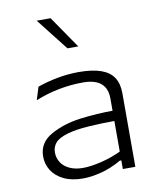

<svg xmlns="http://www.w3.org/2000/svg" viewBox="-89 -869 798 952"><g transform="rotate(-10 310.0 -393.0)"><path d="M454 0V-355Q454 -392 439 -414.5Q424 -437 397.5 -447Q371 -457 335.5 -457Q272 -457 211.5 -445.2Q151 -433.5 93 -410L113 -474.5Q158.5 -491 213 -501.2Q267.5 -511.5 322 -511.5Q390.5 -511.5 433.8 -496Q477 -480.5 497 -449.5Q517 -418.5 517 -371V0ZM215.5 -220.5Q170 -207 153.2 -186.5Q136.5 -166 136.5 -139Q136.5 -111.5 151 -88.8Q165.5 -66 193.8 -52.8Q222 -39.5 261 -39.5Q300.5 -39.5 355.8 -53Q411 -66.5 464 -92.5L468.5 -43.5H446.5Q394.5 -13.5 343.8 -0.8Q293 12 252.5 12Q195 12 155.2 -7.5Q115.5 -27 95.5 -59Q75.5 -91 75.5 -129.5Q75.5 -199 140.5 -235.2Q205.5 -271.5 290.2 -282.5Q375 -293.5 464 -293.5V-242Q392 -242 324.8 -237.5Q257.5 -233 215.5 -220.5ZM287.5 -637 161 -798.5H231L342 -637Z"/></g></svg>

Font: Monaspace Argon Var
Style: Regular
Weight: 400
Designer: Riley Cran and the Lettermatic Team
Version: Version 1.000 (Monaspace Argon Var)